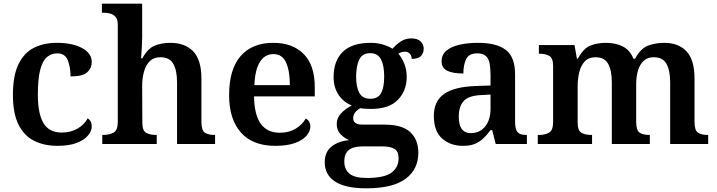

<svg xmlns="http://www.w3.org/2000/svg" viewBox="-20 -780 3882 1040"><path d="M291 10Q220 10 165.5 -17Q111 -44 80.5 -104.5Q50 -165 50 -266Q50 -373 81.5 -435Q113 -497 166.5 -522.5Q220 -548 287 -548Q373 -548 425 -519.5Q477 -491 477 -444Q477 -411 452.5 -388.5Q428 -366 362 -366Q362 -417 347 -454Q332 -491 290 -491Q258 -491 234.5 -471Q211 -451 198 -402.5Q185 -354 185 -267Q185 -164 215.5 -113Q246 -62 314 -62Q364 -62 401 -84Q438 -106 455 -139Q477 -125 477 -95Q477 -71 457 -46.5Q437 -22 396 -6Q355 10 291 10Z M534 0V-49H538Q572 -49 595 -61.5Q618 -74 618 -119V-647Q618 -675 606 -688.5Q594 -702 577 -706.5Q560 -711 543 -711H532V-760H750V-577Q750 -553 748.5 -527Q747 -501 745.5 -482.5Q744 -464 744 -464H751Q779 -516 816.5 -532Q854 -548 902 -548Q982 -548 1026.5 -502Q1071 -456 1071 -354V-121Q1071 -74 1089.5 -61.5Q1108 -49 1142 -49H1145V0H939V-334Q939 -399 918.5 -434.5Q898 -470 849 -470Q813 -470 791.5 -449Q770 -428 760 -392Q750 -356 750 -313L751 -115Q751 -72 772 -60.5Q793 -49 826 -49H829V0Z M1471 10Q1349 10 1285 -62Q1221 -134 1221 -265Q1221 -405 1283.5 -476.5Q1346 -548 1460 -548Q1565 -548 1625 -487.5Q1685 -427 1685 -308V-258H1356Q1358 -155 1393.5 -108Q1429 -61 1495 -61Q1546 -61 1582.5 -83.5Q1619 -106 1636 -138Q1661 -125 1661 -94Q1661 -69 1640.5 -45Q1620 -21 1578 -5.5Q1536 10 1471 10ZM1550 -319Q1550 -396 1529.5 -441.5Q1509 -487 1461 -487Q1414 -487 1387.5 -444Q1361 -401 1358 -319Z M1964 240Q1851 240 1795 203.5Q1739 167 1739 99Q1739 44 1775 14.5Q1811 -15 1871 -21Q1846 -31 1825 -52.5Q1804 -74 1804 -108Q1804 -140 1825.5 -164Q1847 -188 1885 -209Q1841 -226 1814 -266Q1787 -306 1787 -363Q1787 -450 1836.5 -499Q1886 -548 1989 -548Q2024 -548 2055 -538.5Q2086 -529 2106 -516Q2128 -541 2152.5 -556.5Q2177 -572 2208 -572Q2242 -572 2258.5 -555.5Q2275 -539 2275 -516Q2275 -494 2261 -477.5Q2247 -461 2210 -461Q2210 -478 2200 -489Q2190 -500 2174 -500Q2153 -500 2138 -489Q2157 -467 2170 -435Q2183 -403 2183 -364Q2183 -289 2135.5 -239.5Q2088 -190 1989 -190Q1977 -190 1959.5 -191Q1942 -192 1932 -194Q1916 -186 1904.5 -172Q1893 -158 1893 -139Q1893 -105 1945 -105H2063Q2159 -105 2202.5 -64Q2246 -23 2246 47Q2246 137 2177 188.5Q2108 240 1964 240ZM1986 -245Q2028 -245 2044.5 -276Q2061 -307 2061 -365Q2061 -424 2044 -458Q2027 -492 1985 -492Q1943 -492 1926 -457.5Q1909 -423 1909 -364Q1909 -308 1926.5 -276.5Q1944 -245 1986 -245ZM1966 184Q2061 184 2100 155.5Q2139 127 2139 77Q2139 40 2116.5 26.5Q2094 13 2051 13H1941Q1918 13 1896 19Q1874 25 1859.5 42.5Q1845 60 1845 95Q1845 138 1873.5 161Q1902 184 1966 184Z M2486 10Q2420 10 2375 -29.5Q2330 -69 2330 -152Q2330 -233 2386 -271.5Q2442 -310 2555 -314L2637 -317V-374Q2637 -408 2632.5 -434.5Q2628 -461 2612.5 -476Q2597 -491 2565 -491Q2520 -491 2505 -460Q2490 -429 2490 -382Q2432 -382 2402 -397Q2372 -412 2372 -448Q2372 -484 2398.5 -506Q2425 -528 2470 -538Q2515 -548 2569 -548Q2670 -548 2720 -509.5Q2770 -471 2770 -377V-121Q2770 -79 2783.5 -64Q2797 -49 2831 -49H2834V0H2665L2646 -75H2637Q2616 -47 2596 -28.5Q2576 -10 2550.5 0Q2525 10 2486 10ZM2530 -59Q2579 -59 2608 -95Q2637 -131 2637 -191V-268L2586 -265Q2518 -262 2491.5 -232.5Q2465 -203 2465 -148Q2465 -59 2530 -59Z M2893 0V-49H2898Q2932 -49 2954 -61.5Q2976 -74 2976 -119V-423Q2976 -465 2955.5 -477Q2935 -489 2902 -489H2899V-536H3092L3105 -462H3110Q3140 -518 3177.5 -533Q3215 -548 3262 -548Q3315 -548 3354 -528Q3393 -508 3411 -462H3420Q3450 -518 3490.5 -533Q3531 -548 3578 -548Q3655 -548 3698.5 -502Q3742 -456 3742 -354V-121Q3742 -74 3760.5 -61.5Q3779 -49 3813 -49H3816V0H3610V-334Q3610 -399 3590 -434.5Q3570 -470 3521 -470Q3487 -470 3466 -450Q3445 -430 3435.5 -397Q3426 -364 3426 -325V-121Q3426 -74 3444.5 -61.5Q3463 -49 3497 -49H3500V0H3294V-334Q3294 -399 3274 -434.5Q3254 -470 3205 -470Q3169 -470 3148 -448Q3127 -426 3118 -390Q3109 -354 3109 -313V-115Q3109 -72 3130 -60.5Q3151 -49 3184 -49H3187V0Z"/></svg>

Font: Noto Serif Tibetan SemiBold
Style: Regular
Weight: 600
Designer: Monotype Design Team
Foundry: Monotype Imaging Inc.
Version: Version 2.103; ttfautohint (v1.8.4.7-5d5b)